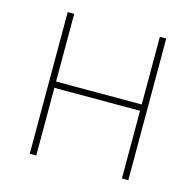

<svg xmlns="http://www.w3.org/2000/svg" viewBox="-97 -751 868 851"><g transform="rotate(15 337.0 -325.0)"><path d="M534.2 -649.9V-339.4H141.1V-649.9H111.3V0H141.1V-310.5H534.2V0H563.5V-649.9Z"/></g></svg>

Font: Estedad-FD VF
Style: Regular
Weight: 100
Designer: Amin Abedi
Version: Version 7.3